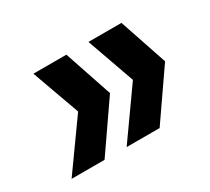

<svg xmlns="http://www.w3.org/2000/svg" viewBox="-81 -600 667 610"><g transform="rotate(-30 252.5 -295.0)"><path d="M231 -120 355 -295 293 -470H414L473 -295L352 -120ZM29 -120 154 -295 91 -470H212L271 -295L150 -120Z"/></g></svg>

Font: DeepMind Sans
Style: Bold Italic
Weight: 700
Italic angle: -10°
Designer: Jonny Pinhorn / Modifications: Colophon Foundry
Foundry: Colophon Foundry
Version: Version 1.002; ttfautohint (v1.8.2)